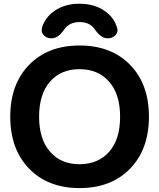

<svg xmlns="http://www.w3.org/2000/svg" viewBox="-20 -1004 838 1014"><path d="M766.6 -387.7Q766.6 -215.8 667 -113.3Q567.4 -10.7 400.4 -10.7Q233.4 -10.7 133.8 -113.3Q34.2 -215.8 34.2 -387.7Q34.2 -559.6 133.8 -661.6Q233.4 -763.7 400.4 -763.7Q567.4 -763.7 667 -661.6Q766.6 -559.6 766.6 -387.7ZM245.1 -202.1Q301.8 -136.7 399.9 -136.7Q498 -136.7 556.2 -202.1Q614.3 -267.6 614.3 -387.2Q614.3 -506.8 556.2 -572.8Q498 -638.7 399.9 -638.7Q301.8 -638.7 244.1 -572.8Q186.5 -506.8 186.5 -387.2Q186.5 -267.6 245.1 -202.1ZM598.6 -856.4Q600.6 -850.6 600.6 -844.7Q600.6 -830.1 589.8 -818.4Q574.2 -801.8 550.8 -801.8H546.9Q512.7 -801.8 479.5 -850.6Q473.6 -858.4 466.8 -865.2Q440.4 -887.7 400.9 -887.7Q361.3 -887.7 334 -865.2Q326.2 -858.4 320.3 -849.6Q287.1 -801.8 253.9 -801.8H250Q226.6 -801.8 210.9 -818.4Q200.2 -830.1 200.2 -844.7Q200.2 -850.6 201.2 -856.4Q214.8 -902.3 252 -934.6Q310.5 -984.4 399.9 -984.4Q489.3 -984.4 547.9 -934.6Q585.9 -902.3 598.6 -856.4Z"/></svg>

Font: Gen Jyuu Gothic P Bold
Style: Bold
Weight: 700
Designer: [Source Han Sans]
Ryoko NISHIZUKA  (kana & ideographs); Paul D. Hunt (Latin, Greek & Cyrillic); Wenlong ZHANG  (bopomofo
Version: Version 1.002.20150607